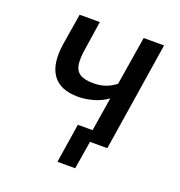

<svg xmlns="http://www.w3.org/2000/svg" viewBox="-116 -596 771 823"><g transform="rotate(20 269.0 -184.5)"><path d="M316 128H235L263 -51H399L392 0H337ZM322 0 355 -205Q328 -185 292 -174.5Q256 -164 222 -164Q140 -164 105.5 -213Q71 -262 86 -356L109 -497H201L181 -365Q174 -323 178 -295.5Q182 -268 202 -254.5Q222 -241 265 -241Q294 -241 318.5 -249.5Q343 -258 365 -275L401 -497H494L416 0Z"/></g></svg>

Font: Nunito Sans 7pt Condensed Medium
Style: Italic
Weight: 500
Width: 3
Italic angle: -9°
Designer: Vernon Adams
Foundry: Vernon Adams
Version: Version 3.101;gftools[0.9.27]